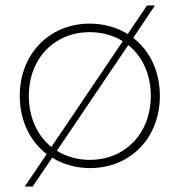

<svg xmlns="http://www.w3.org/2000/svg" viewBox="-20 -609 654 699"><path d="M544 -589H515L445 -485C406 -509 359 -523 307 -523C161 -523 52 -414 52 -260C52 -170 89 -95 150 -48L70 70H99L170 -35C209 -11 256 3 307 3C454 3 562 -106 562 -260C562 -350 525 -425 465 -471ZM85 -260C85 -398 180 -492 307 -492C352 -492 393 -480 427 -459L167 -74C116 -115 85 -181 85 -260ZM307 -27C262 -27 221 -39 187 -60L447 -445C498 -404 529 -339 529 -260C529 -122 434 -27 307 -27Z"/></svg>

Font: Talent ExtraLight
Style: Regular
Weight: 200
Designer: Mike Powis
Version: Version 1.001;hotconv 1.0.109;makeotfexe 2.5.65596